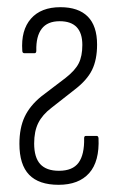

<svg xmlns="http://www.w3.org/2000/svg" viewBox="-20 -508 331 534"><path d="M143 6Q88 6 61 -22Q34 -50 34 -108Q34 -152 48.5 -183Q63 -214 95 -240L162 -291Q189 -312 199 -332Q209 -352 209 -383Q209 -449 146 -449Q112 -449 96 -428Q80 -407 81 -367Q81 -360 76 -360H48Q42 -360 42 -367Q38 -424 66 -456Q94 -488 148 -488Q198 -488 224 -462Q250 -436 250 -384Q250 -342 236 -313.5Q222 -285 188 -259L123 -208Q98 -189 86.5 -166Q75 -143 75 -109Q75 -70 92 -51.5Q109 -33 144 -33Q182 -33 198.5 -55.5Q215 -78 214 -124Q214 -130 219 -130H249Q253 -130 254 -124Q257 -59 228 -26.5Q199 6 143 6Z"/></svg>

Font: Sofia Sans Extra Condensed Light
Style: Regular
Weight: 300
Designer: Botio Nikoltchev, Ani Petrova
Foundry: lettersoup
Version: Version 4.101